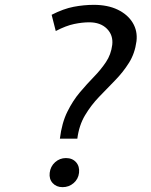

<svg xmlns="http://www.w3.org/2000/svg" viewBox="-20 -757 623 792"><path d="M227 -185Q235 -250 257.8 -296Q280.5 -342 309.8 -376.5Q339 -411 367.5 -440.2Q396 -469.5 417 -500.8Q438 -532 443 -572Q447.5 -612 421 -638.5Q394.5 -665 348 -665Q319.5 -665 285.8 -658Q252 -651 210 -629L193 -696Q242 -721 284 -729Q326 -737 367 -737Q424.5 -737 465.8 -717Q507 -697 527.5 -663Q548 -629 543 -587Q536.5 -537 512.2 -498.2Q488 -459.5 455 -425.8Q422 -392 388.8 -357.5Q355.5 -323 330.8 -281.5Q306 -240 299 -185ZM238 15Q212.5 15 197.2 -1.8Q182 -18.5 185 -44Q188 -70.5 207.2 -87.8Q226.5 -105 252 -105Q278.5 -105 293.8 -87.8Q309 -70.5 306 -44Q303 -18.5 283.8 -1.8Q264.5 15 238 15Z"/></svg>

Font: Expletus Sans
Style: Italic
Weight: 400
Italic angle: -7°
Designer: Jasper de Waard
Foundry: Designtown
Version: Version 7.500